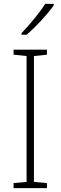

<svg xmlns="http://www.w3.org/2000/svg" viewBox="-20 -970 312 990"><path d="M257 -942V-950H213C184 -904 134 -844 91 -799V-791H117C165 -831 225 -897 257 -942ZM222 0V-26L155 -32V-681L222 -688V-714H50V-688L117 -681V-32L50 -26V0Z"/></svg>

Font: Noto Sans SemiCondensed ExtraLight
Style: Regular
Weight: 200
Width: 4
Designer: Monotype Design Team
Foundry: Monotype Imaging Inc.
Version: Version 2.013